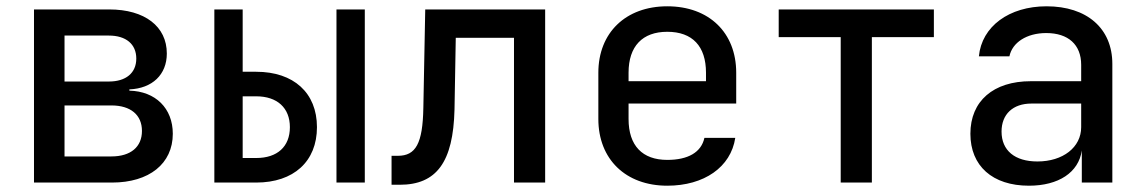

<svg xmlns="http://www.w3.org/2000/svg" viewBox="-20 -580 3640 610"><path d="M336 0C454 0 529 -60 529 -155C529 -236 474 -290 391 -292V-296C464 -299 510 -343 510 -410C510 -496 440 -550 327 -550H88V0ZM185 -467H326C380 -467 413 -440 413 -394C413 -348 380 -321 326 -321H185ZM185 -245H334C395 -245 431 -215 431 -164C431 -113 395 -83 334 -83H185Z M794 0C913 0 987 -67 987 -176C987 -285 913 -352 794 -352H751V-550H661V0ZM1139 0V-550H1049V0ZM751 -274H794C861 -274 901 -237 901 -176C901 -114 861 -78 794 -78H751Z M1250 7C1367 7 1420 -65 1424 -232L1428 -460H1613V0H1712V-550H1331L1325 -237C1323 -124 1301 -85 1244 -85H1224V7Z M2319 -349C2319 -476 2233 -560 2100 -560C1968 -560 1881 -476 1881 -349V-202C1881 -74 1968 10 2100 10C2217 10 2302 -49 2316 -142H2218C2208 -96 2166 -72 2100 -72C2021 -72 1977 -117 1977 -202V-251H2319ZM1977 -349C1977 -433 2021 -479 2100 -479C2180 -479 2223 -433 2223 -349V-322H1977Z M2750 0V-462H2947V-550H2454V-462H2651V0Z M3305 -560C3186 -560 3099 -496 3090 -401H3187C3196 -445 3242 -475 3304 -475C3374 -475 3415 -438 3415 -374V-322H3255C3136 -322 3063 -259 3063 -155C3063 -53 3133 10 3249 10C3343 10 3407 -32 3417 -102V0H3514V-377C3514 -490 3433 -560 3305 -560ZM3276 -67C3204 -67 3162 -102 3162 -162C3162 -217 3198 -251 3257 -251H3415V-176C3415 -112 3357 -67 3276 -67Z"/></svg>

Font: Tekne LDO Medium
Style: Regular
Weight: 500
Monospace: yes
Designer: Alessio Laiso, Mario Rullo, Paolo Rosset
Foundry: Alessio Laiso
Version: Version 1.000;hotconv 1.0.109;makeotfexe 2.5.65596